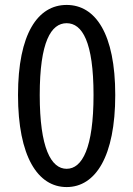

<svg xmlns="http://www.w3.org/2000/svg" viewBox="-20 -746 540 778"><path d="M250 12C367 12 447 -112 447 -361C447 -609 367 -726 250 -726C133 -726 53 -609 53 -361C53 -112 133 12 250 12ZM250 -62C187 -62 141 -146 141 -361C141 -577 187 -652 250 -652C313 -652 359 -577 359 -361C359 -146 313 -62 250 -62Z"/></svg>

Font: Noto Sans Mono CJK SC
Style: Regular
Weight: 400
Designer: Ryoko NISHIZUKA 西塚涼子 (kana, bopomofo & ideographs); Paul D. Hunt (Latin, Greek & Cyrillic); Sandoll Communications 산돌커뮤니
Foundry: Adobe
Version: Version 2.004;hotconv 1.0.118;makeotfexe 2.5.65603